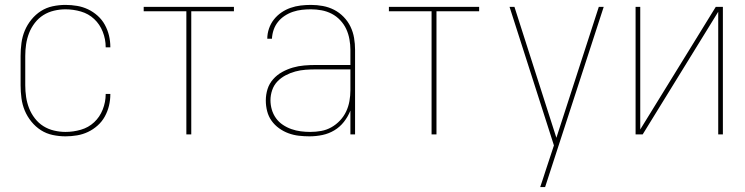

<svg xmlns="http://www.w3.org/2000/svg" viewBox="-20 -548 3040 783"><path d="M247 8Q221 8 195 2.5Q169 -3 147 -17Q125 -31 108 -52Q91 -73 81 -97Q71 -121 67.5 -147.5Q64 -174 64 -200V-320Q64 -346 67.5 -372.5Q71 -399 81 -423Q91 -447 108 -468Q125 -489 147 -503Q169 -517 195 -522.5Q221 -528 247 -528Q271 -528 294.5 -524Q318 -520 339 -510Q360 -500 378 -484Q396 -468 407.5 -447Q419 -426 424.5 -403Q430 -380 430 -356V-355H411V-356Q411 -388 399 -418.5Q387 -449 364 -470.5Q341 -492 310 -501Q279 -510 247 -510Q224 -510 200.5 -504.5Q177 -499 157 -486.5Q137 -474 122 -454.5Q107 -435 98.5 -413Q90 -391 86.5 -367.5Q83 -344 83 -320V-200Q83 -176 86.5 -152.5Q90 -129 98.5 -107Q107 -85 122 -65.5Q137 -46 157 -33.5Q177 -21 200.5 -15.5Q224 -10 247 -10Q279 -10 310 -19Q341 -28 364 -49.5Q387 -71 399 -101.5Q411 -132 411 -164V-165H430V-164Q430 -140 424.5 -117Q419 -94 407.5 -73Q396 -52 378 -36Q360 -20 339 -10Q318 0 294.5 4Q271 8 247 8Z M740 0V-502H566V-520H934V-502H760V0Z M1242 8Q1220 8 1198.5 5.5Q1177 3 1156.5 -4.5Q1136 -12 1118 -25Q1100 -38 1087.5 -55.5Q1075 -73 1069.5 -94.5Q1064 -116 1064 -138Q1064 -162 1071 -184.5Q1078 -207 1094 -225Q1110 -243 1131 -254.5Q1152 -266 1174.5 -272.5Q1197 -279 1220.5 -281Q1244 -283 1268 -283H1409V-345Q1409 -366 1405 -388Q1401 -410 1392 -429.5Q1383 -449 1367.5 -465.5Q1352 -482 1332.5 -492Q1313 -502 1291.5 -506Q1270 -510 1248 -510Q1230 -510 1211.5 -508Q1193 -506 1175 -500Q1157 -494 1141 -483.5Q1125 -473 1113.5 -458.5Q1102 -444 1096 -426.5Q1090 -409 1089 -390H1070Q1070 -411 1077 -431.5Q1084 -452 1097 -468.5Q1110 -485 1127.5 -497Q1145 -509 1165 -516Q1185 -523 1206 -525.5Q1227 -528 1248 -528Q1273 -528 1297 -523.5Q1321 -519 1342.5 -508Q1364 -497 1381.5 -479Q1399 -461 1409.5 -439Q1420 -417 1424 -393Q1428 -369 1428 -345V0H1409V-97Q1399 -72 1382.5 -51Q1366 -30 1343.5 -16.5Q1321 -3 1295 2.5Q1269 8 1242 8ZM1245 -10Q1268 -10 1290 -14Q1312 -18 1331.5 -29Q1351 -40 1366.5 -56.5Q1382 -73 1391.5 -93Q1401 -113 1405 -135.5Q1409 -158 1409 -180V-265H1268Q1247 -265 1226 -263.5Q1205 -262 1184.5 -256.5Q1164 -251 1145 -241Q1126 -231 1111.5 -216Q1097 -201 1090 -180.5Q1083 -160 1083 -139Q1083 -120 1088.5 -101Q1094 -82 1105.5 -66Q1117 -50 1133.5 -39Q1150 -28 1168.5 -21.5Q1187 -15 1206.5 -12.5Q1226 -10 1245 -10Z M1740 0V-502H1566V-520H1934V-502H1760V0Z M2183 215Q2189 198 2194.5 180.5Q2200 163 2206 145L2239 45L2058 -520H2078L2249 14L2422 -520H2442L2203 215Z M2572 0V-520H2591V-20L2899 -520H2928V0H2909V-500L2601 0Z"/></svg>

Font: Iosevka Thin
Style: Regular
Weight: 100
Monospace: yes
Designer: Belleve Invis
Foundry: Belleve Invis
Version: Version 32.5.0; ttfautohint (v1.8.4)